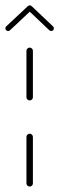

<svg xmlns="http://www.w3.org/2000/svg" viewBox="-66 -696 221 716"><path d="M44.8 -0.4Q39.6 -0.4 36.1 -3.9Q32.6 -7.4 32.6 -12.2V-185.2Q32.6 -190.4 36.3 -193.9Q40 -197.4 44.8 -197.4Q49.6 -197.4 53.1 -193.9Q56.7 -190.4 56.7 -185.2V-12.2Q56.7 -7.4 53.3 -3.9Q50 -0.4 44.8 -0.4ZM44.8 -321.5Q39.6 -321.5 36.1 -325Q32.6 -328.5 32.6 -333.3V-506.7Q32.6 -511.5 36.3 -515Q40 -518.5 44.8 -518.5Q49.6 -518.5 53.1 -515Q56.7 -511.5 56.7 -506.7V-333.3Q56.7 -328.5 53.3 -325Q50 -321.5 44.8 -321.5ZM44.8 -675.9Q48.9 -675.9 51.9 -673.1Q54.8 -670.4 54.8 -665.9Q54.8 -661.9 51.9 -658.9L-28.9 -583Q-31.5 -580.4 -35.9 -580.4Q-40 -580.4 -43 -583.1Q-45.9 -585.9 -45.9 -590.4Q-45.9 -594.4 -43 -597.4L38.1 -673.3Q40.7 -675.9 44.8 -675.9ZM52.2 -673 131.9 -597.4Q134.8 -594.8 134.8 -590.4Q134.8 -585.9 132 -583.1Q129.3 -580.4 124.8 -580.4Q120.7 -580.4 118.1 -583L38.5 -658.5Z"/></svg>

Font: 26F Galaxy Hebrew Thin
Style: Regular
Weight: 100
Designer: C₂₉H₂₅N₃O₅
Version: Version 1.000